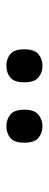

<svg xmlns="http://www.w3.org/2000/svg" viewBox="210 -996 156 617"><g transform="rotate(-90 288.5 -688.0)"><path d="M385 -630Q363 -630 347.5 -643Q332 -656 332 -688Q332 -721 347.5 -733.5Q363 -746 385 -746Q407 -746 422.5 -733.5Q438 -721 438 -688Q438 -656 422.5 -643Q407 -630 385 -630ZM191 -630Q169 -630 153.5 -643Q138 -656 138 -688Q138 -721 153.5 -733.5Q169 -746 191 -746Q212 -746 228 -733.5Q244 -721 244 -688Q244 -656 228 -643Q212 -630 191 -630Z"/></g></svg>

Font: Noto Serif Gujarati Medium
Style: Regular
Weight: 500
Version: Version 2.102